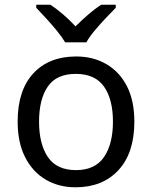

<svg xmlns="http://www.w3.org/2000/svg" viewBox="-20 -786 645 816"><path d="M551 -269Q551 -136 483.5 -63Q416 10 301 10Q230 10 174.5 -22.5Q119 -55 87 -117.5Q55 -180 55 -269Q55 -402 121.5 -474Q188 -546 304 -546Q376 -546 432 -513.5Q488 -481 519.5 -419.5Q551 -358 551 -269ZM146 -269Q146 -174 183.5 -118.5Q221 -63 303 -63Q384 -63 422 -118.5Q460 -174 460 -269Q460 -364 422 -418Q384 -472 302 -472Q220 -472 183 -418Q146 -364 146 -269ZM257 -606Q244 -628 222 -655Q200 -682 176 -708Q152 -734 134 -753V-766H194Q220 -749 248 -725Q276 -701 301 -674Q328 -701 356 -725Q384 -749 410 -766H472V-753Q453 -734 428.5 -708Q404 -682 381.5 -655Q359 -628 347 -606Z"/></svg>

Font: Apis
Style: Regular
Weight: 400
Designer: Monotype Design Team
Foundry: Monotype Imaging Inc.
Version: Version 2.000; build 0001